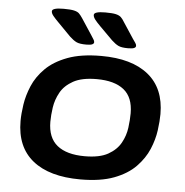

<svg xmlns="http://www.w3.org/2000/svg" viewBox="-52 -768 795 826"><g transform="rotate(5 345.5 -355.5)"><path d="M325 7Q191 7 119 -51Q47 -109 47 -221Q47 -252 53 -292Q59 -332 76.5 -373.5Q94 -415 129.5 -450.5Q165 -486 223.5 -508Q282 -530 369 -530Q501 -530 572.5 -472Q644 -414 644 -303Q644 -273 638.5 -232.5Q633 -192 615.5 -150.5Q598 -109 563 -73Q528 -37 470 -15Q412 7 325 7ZM335 -94Q399 -94 435.5 -114.5Q472 -135 489.5 -166.5Q507 -198 511.5 -232.5Q516 -267 516 -295Q516 -364 475.5 -396.5Q435 -429 358 -429Q294 -429 257 -408.5Q220 -388 202.5 -356.5Q185 -325 180 -291Q175 -257 175 -229Q175 -160 216 -127Q257 -94 335 -94ZM480 -573Q452 -573 438.5 -579.5Q425 -586 409 -601L353 -657Q338 -672 329.5 -683Q321 -694 321 -703Q321 -718 370 -718Q401 -718 415.5 -714.5Q430 -711 437.5 -704Q445 -697 452 -685L498 -615Q505 -605 509.5 -598.5Q514 -592 514 -586Q514 -580 506.5 -576.5Q499 -573 480 -573ZM300 -573Q271 -573 257.5 -579.5Q244 -586 228 -601L173 -657Q158 -672 149 -683Q140 -694 140 -703Q140 -718 190 -718Q220 -718 235 -714.5Q250 -711 257 -704Q264 -697 272 -685L318 -615Q324 -605 328.5 -598.5Q333 -592 333 -586Q333 -580 325.5 -576.5Q318 -573 300 -573Z"/></g></svg>

Font: Asap Expanded Expanded SemiBold
Style: Italic
Weight: 600
Width: 7
Italic angle: -6°
Designer: Pablo Cosgaya
Foundry: Omnibus-Type
Version: Version 3.001; ttfautohint (v1.8.4.7-5d5b)